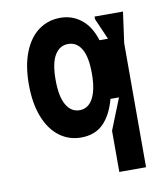

<svg xmlns="http://www.w3.org/2000/svg" viewBox="-84 -622 768 891"><g transform="rotate(-10 300.0 -176.0)"><path d="M406 200V6L464.6 -141H424.6Q404.2 -66.2 364.6 -27.1Q325 12 260 12Q202.4 12 157.7 -21.7Q113 -55.4 88 -119.7Q63 -184 63 -272Q63 -361 88 -424Q113 -487 157.5 -519.5Q202 -552 260 -552Q316 -552 358.8 -517.9Q401.6 -483.8 421.6 -418H461.6L418 -517.6V-530H552L532 -384V200ZM189 -272Q189 -193.4 212 -153.7Q235 -114 274.8 -114Q301.4 -114 320.3 -131.5Q339.2 -149 349.6 -184.1Q360 -219.2 360 -272Q360 -350.4 337.6 -388.2Q315.2 -426 274.8 -426Q234.4 -426 211.7 -388Q189 -350 189 -272Z"/></g></svg>

Font: Fliege Mono Thin
Style: Regular
Weight: 100
Version: Version 0.020;Glyphs 3.3 (3306)